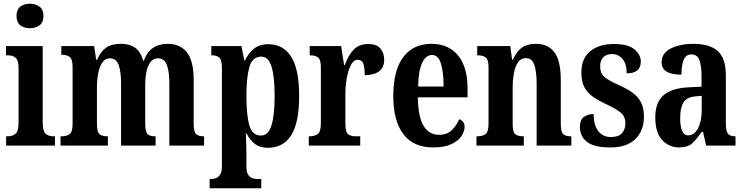

<svg xmlns="http://www.w3.org/2000/svg" viewBox="-20 -784 4007 1034"><path d="M141 -632Q110 -632 89.5 -647.5Q69 -663 69 -698Q69 -733 89.5 -748.5Q110 -764 141 -764Q171 -764 192.5 -748.5Q214 -733 214 -698Q214 -663 192.5 -647.5Q171 -632 141 -632ZM13 0V-50H22Q48 -50 64 -64Q80 -78 80 -121V-418Q80 -459 64.5 -472.5Q49 -486 24 -486H12V-536H210V-122Q210 -78 225.5 -64Q241 -50 267 -50H276V0Z M306 0V-50H313Q340 -50 355.5 -62Q371 -74 371 -119V-422Q371 -465 355.5 -477Q340 -489 313 -489H310V-536H487L498 -462H503Q520 -504 549.5 -526Q579 -548 633 -548Q677 -548 707 -527.5Q737 -507 751 -458H755Q787 -548 884 -548Q950 -548 986.5 -502Q1023 -456 1023 -354V-121Q1023 -74 1036 -62Q1049 -50 1076 -50H1079V0H892V-334Q892 -399 878.5 -434.5Q865 -470 831 -470Q806 -470 790.5 -450Q775 -430 768.5 -397Q762 -364 762 -325V-121Q762 -74 774.5 -62Q787 -50 814 -50H818V0H632V-334Q632 -399 619 -434.5Q606 -470 572 -470Q547 -470 531.5 -448Q516 -426 509 -390Q502 -354 502 -312V-116Q502 -72 516.5 -61Q531 -50 558 -50H561V0Z M1109 230V180H1119Q1130 180 1143 175.5Q1156 171 1165.5 156.5Q1175 142 1175 113V-417Q1175 -462 1161 -474Q1147 -486 1124 -486H1118V-536H1280L1296 -458H1299Q1317 -496 1347 -521Q1377 -546 1424 -546Q1505 -546 1548 -479Q1591 -412 1591 -267Q1591 -122 1548 -55Q1505 12 1422 12Q1380 12 1353 -8.5Q1326 -29 1308 -65H1304Q1305 -42 1306 -13.5Q1307 15 1307 47V114Q1307 143 1316.5 157Q1326 171 1339 175.5Q1352 180 1362 180H1387V230ZM1385 -54Q1425 -54 1442 -108.5Q1459 -163 1459 -268Q1459 -370 1442.5 -424.5Q1426 -479 1387 -479Q1339 -479 1323 -423Q1307 -367 1307 -269Q1307 -163 1323 -108.5Q1339 -54 1385 -54Z M1643 0V-50H1647Q1674 -50 1691 -62Q1708 -74 1708 -122V-418Q1708 -463 1693 -474.5Q1678 -486 1651 -486H1648V-536H1817L1833 -434H1837Q1856 -487 1885 -517Q1914 -547 1963 -547Q2008 -547 2028.5 -523Q2049 -499 2049 -462Q2049 -420 2021 -399.5Q1993 -379 1944 -379Q1944 -421 1936.5 -441.5Q1929 -462 1906 -462Q1884 -462 1869.5 -433.5Q1855 -405 1847.5 -362.5Q1840 -320 1840 -277V-117Q1840 -72 1855 -61Q1870 -50 1894 -50H1920V0Z M2313 10Q2206 10 2152 -62Q2098 -134 2098 -265Q2098 -406 2152 -477Q2206 -548 2304 -548Q2394 -548 2446 -486.5Q2498 -425 2498 -306V-260H2230Q2232 -155 2261 -106.5Q2290 -58 2345 -58Q2387 -58 2412.5 -82.5Q2438 -107 2453 -142Q2465 -138 2473.5 -128Q2482 -118 2482 -101Q2482 -77 2465 -51Q2448 -25 2410.5 -7.5Q2373 10 2313 10ZM2369 -318Q2369 -396 2354.5 -442Q2340 -488 2307 -488Q2273 -488 2253 -444Q2233 -400 2232 -318Z M2546 0V-50H2551Q2579 -50 2595 -62Q2611 -74 2611 -119V-421Q2611 -463 2596 -474.5Q2581 -486 2554 -486H2550V-536H2728L2738 -462H2742Q2760 -504 2788.5 -526Q2817 -548 2867 -548Q2932 -548 2966 -502Q3000 -456 3000 -354V-121Q3000 -74 3013 -62Q3026 -50 3053 -50H3057V0H2870V-334Q2870 -398 2857.5 -434.5Q2845 -471 2812 -471Q2785 -471 2769.5 -448Q2754 -425 2747.5 -389Q2741 -353 2741 -312V-116Q2741 -72 2755.5 -61Q2770 -50 2797 -50H2801V0Z M3268 10Q3179 10 3141 -20Q3103 -50 3103 -100Q3103 -139 3125 -154.5Q3147 -170 3177 -170Q3177 -110 3202 -78Q3227 -46 3270 -46Q3312 -46 3330 -67Q3348 -88 3348 -122Q3348 -155 3325.5 -175Q3303 -195 3253 -219Q3204 -241 3172.5 -263.5Q3141 -286 3126 -316.5Q3111 -347 3111 -393Q3111 -470 3159 -508.5Q3207 -547 3286 -547Q3363 -547 3397 -518Q3431 -489 3431 -453Q3431 -389 3355 -389Q3355 -440 3332.5 -466.5Q3310 -493 3275 -493Q3246 -493 3229 -475.5Q3212 -458 3212 -427Q3212 -391 3233 -371.5Q3254 -352 3310 -327Q3353 -308 3384 -286.5Q3415 -265 3431.5 -234Q3448 -203 3448 -156Q3448 -81 3402 -35.5Q3356 10 3268 10Z M3636 10Q3584 10 3546.5 -29.5Q3509 -69 3509 -152Q3509 -233 3554 -271.5Q3599 -310 3691 -314L3758 -317V-374Q3758 -430 3746.5 -460.5Q3735 -491 3703 -491Q3674 -491 3662 -462Q3650 -433 3650 -382Q3543 -382 3543 -448Q3543 -498 3592.5 -523Q3642 -548 3714 -548Q3801 -548 3845 -509.5Q3889 -471 3889 -377V-121Q3889 -79 3900 -64.5Q3911 -50 3938 -50H3941V0H3783L3766 -74H3759Q3731 -33 3707 -11.5Q3683 10 3636 10ZM3686 -55Q3719 -55 3739 -93Q3759 -131 3759 -191V-268L3725 -265Q3678 -261 3660.5 -232Q3643 -203 3643 -147Q3643 -104 3653.5 -79.5Q3664 -55 3686 -55Z"/></svg>

Font: Noto Serif ExtraCondensed
Style: Bold
Weight: 700
Width: 2
Designer: Monotype Design Team
Foundry: Monotype Imaging Inc.
Version: Version 2.014; ttfautohint (v1.8.4.7-5d5b)